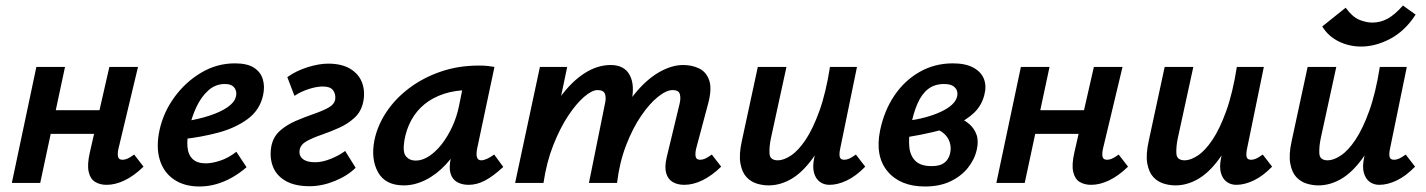

<svg xmlns="http://www.w3.org/2000/svg" viewBox="-20 -664 5178 697"><path d="M367 7Q343 7 325.5 -3.5Q308 -14 302 -40Q296 -66 306 -110L377 -421H481L410 -124Q406 -106 408.5 -95Q411 -84 425 -84Q433 -84 442.5 -88Q452 -92 467 -103L501 -59Q467 -26 433 -9.5Q399 7 367 7ZM23 0 112 -421H216L126 0ZM108 -178 126 -264H396L377 -178Z M704 13Q649 13 611.5 -12.5Q574 -38 560 -84Q546 -130 559 -191Q573 -256 613 -311Q653 -366 710 -400Q767 -434 833 -434Q877 -434 901.5 -418.5Q926 -403 934 -376.5Q942 -350 935 -318Q923 -264 878.5 -231.5Q834 -199 772 -182.5Q710 -166 645 -159L650 -223Q700 -231 740 -244Q780 -257 805.5 -274.5Q831 -292 836 -312Q839 -321 837 -332Q835 -343 825.5 -351Q816 -359 796 -359Q762 -359 736 -335.5Q710 -312 693 -275.5Q676 -239 667 -199Q658 -160 660.5 -131Q663 -102 679.5 -86.5Q696 -71 727 -71Q750 -71 780 -81Q810 -91 838 -113L875 -57Q851 -36 823 -20Q795 -4 765 4.5Q735 13 704 13Z M1104 12Q1050 12 1016.5 -7.5Q983 -27 970.5 -60Q958 -93 965 -133Q972 -168 996.5 -189.5Q1021 -211 1053.5 -225Q1086 -239 1118 -250Q1150 -261 1172 -273Q1194 -285 1197 -304Q1199 -323 1189 -336.5Q1179 -350 1152 -350Q1129 -350 1100 -340.5Q1071 -331 1049 -316L1023 -384Q1055 -407 1096.5 -420Q1138 -433 1171 -433Q1220 -433 1251 -414.5Q1282 -396 1294 -365Q1306 -334 1299 -296Q1292 -260 1268 -237.5Q1244 -215 1212 -200.5Q1180 -186 1148 -175Q1116 -164 1094 -152Q1072 -140 1068 -121Q1064 -100 1078.5 -87.5Q1093 -75 1124 -75Q1150 -75 1181 -87.5Q1212 -100 1233 -116L1271 -55Q1242 -26 1195.5 -7Q1149 12 1104 12Z M1446 9Q1379 9 1352.5 -38.5Q1326 -86 1339 -154Q1350 -208 1382.5 -257Q1415 -306 1465.5 -344Q1516 -382 1580 -404Q1644 -426 1718 -426Q1738 -426 1751 -424.5Q1764 -423 1775 -421L1712 -124Q1704 -82 1727 -82Q1736 -82 1748 -87.5Q1760 -93 1774 -103L1807 -58Q1770 -24 1740.5 -8.5Q1711 7 1681 7Q1657 7 1639.5 -3Q1622 -13 1615.5 -34.5Q1609 -56 1617 -92L1650 -243L1704 -277Q1689 -211 1661.5 -158Q1634 -105 1599 -67.5Q1564 -30 1524.5 -10.5Q1485 9 1446 9ZM1489 -81Q1513 -81 1537.5 -97Q1562 -113 1583.5 -140.5Q1605 -168 1621.5 -203.5Q1638 -239 1646 -278L1666 -377L1721 -334Q1712 -336 1703 -336.5Q1694 -337 1685 -337Q1633 -337 1592 -323.5Q1551 -310 1521.5 -286Q1492 -262 1473.5 -228.5Q1455 -195 1448 -154Q1441 -111 1454 -96Q1467 -81 1489 -81Z M2464 7Q2440 7 2422.5 -3Q2405 -13 2398.5 -35Q2392 -57 2400 -92L2447 -287Q2452 -307 2448 -322Q2444 -337 2422 -337Q2399 -337 2368.5 -312.5Q2338 -288 2307.5 -243.5Q2277 -199 2253 -137Q2229 -75 2220 0H2148Q2170 -108 2205 -188.5Q2240 -269 2283 -322Q2326 -375 2372 -401.5Q2418 -428 2460 -428Q2492 -428 2518 -415.5Q2544 -403 2554.5 -372.5Q2565 -342 2551 -289L2507 -124Q2503 -106 2505.5 -95Q2508 -84 2522 -84Q2530 -84 2539.5 -88Q2549 -92 2564 -103L2598 -59Q2564 -26 2530 -9.5Q2496 7 2464 7ZM1850 0 1940 -421H2039L1951 0ZM1888 0Q1908 -97 1940 -175.5Q1972 -254 2013 -310.5Q2054 -367 2101 -397.5Q2148 -428 2197 -428Q2247 -428 2266.5 -390.5Q2286 -353 2271 -289L2203 0H2118L2176 -287Q2181 -307 2176.5 -322Q2172 -337 2149 -337Q2129 -337 2100.5 -312.5Q2072 -288 2042.5 -243.5Q2013 -199 1988.5 -137Q1964 -75 1953 0Z M2770 9Q2749 9 2727.5 2.5Q2706 -4 2690 -21Q2674 -38 2668 -70Q2662 -102 2673 -152L2731 -421H2835L2779 -164Q2772 -131 2773.5 -106.5Q2775 -82 2804 -82Q2825 -82 2851.5 -99.5Q2878 -117 2904.5 -156.5Q2931 -196 2954.5 -261Q2978 -326 2993 -421H3052Q3029 -303 2997.5 -220.5Q2966 -138 2929 -87.5Q2892 -37 2852 -14Q2812 9 2770 9ZM2991 7Q2971 7 2956 -4Q2941 -15 2935 -37Q2929 -59 2936 -92L3006 -421H3091L3030 -124Q3026 -105 3028.5 -94.5Q3031 -84 3045 -84Q3053 -84 3062.5 -88Q3072 -92 3087 -103L3121 -59Q3088 -25 3054.5 -9Q3021 7 2991 7Z M3338 13Q3248 13 3202 -42Q3156 -97 3175 -191Q3190 -263 3227 -317.5Q3264 -372 3318.5 -403Q3373 -434 3439 -434Q3485 -434 3513.5 -418.5Q3542 -403 3552 -377Q3562 -351 3553 -318Q3543 -280 3515.5 -254Q3488 -228 3449.5 -211.5Q3411 -195 3366.5 -184.5Q3322 -174 3278 -167L3273 -225Q3346 -235 3396 -258.5Q3446 -282 3454 -312Q3457 -322 3454.5 -332.5Q3452 -343 3441 -351Q3430 -359 3407 -359Q3373 -359 3349.5 -341Q3326 -323 3310.5 -287.5Q3295 -252 3285 -199Q3278 -162 3281 -130.5Q3284 -99 3303 -80Q3322 -61 3362 -61Q3380 -61 3393.5 -65.5Q3407 -70 3416 -80.5Q3425 -91 3429 -107Q3434 -128 3427.5 -148Q3421 -168 3403.5 -182Q3386 -196 3358 -199L3434 -246Q3448 -242 3466.5 -234Q3485 -226 3501 -211.5Q3517 -197 3525 -175Q3533 -153 3526 -121Q3518 -85 3493.5 -54.5Q3469 -24 3430 -5.5Q3391 13 3338 13Z M3941 7Q3917 7 3899.5 -3.5Q3882 -14 3876 -40Q3870 -66 3880 -110L3951 -421H4055L3984 -124Q3980 -106 3982.5 -95Q3985 -84 3999 -84Q4007 -84 4016.5 -88Q4026 -92 4041 -103L4075 -59Q4041 -26 4007 -9.5Q3973 7 3941 7ZM3597 0 3686 -421H3790L3700 0ZM3682 -178 3700 -264H3970L3951 -178Z M4247 9Q4226 9 4204.5 2.5Q4183 -4 4167 -21Q4151 -38 4145 -70Q4139 -102 4150 -152L4208 -421H4312L4256 -164Q4249 -131 4250.5 -106.5Q4252 -82 4281 -82Q4302 -82 4328.5 -99.5Q4355 -117 4381.5 -156.5Q4408 -196 4431.5 -261Q4455 -326 4470 -421H4529Q4506 -303 4474.5 -220.5Q4443 -138 4406 -87.5Q4369 -37 4329 -14Q4289 9 4247 9ZM4468 7Q4448 7 4433 -4Q4418 -15 4412 -37Q4406 -59 4413 -92L4483 -421H4568L4507 -124Q4503 -105 4505.5 -94.5Q4508 -84 4522 -84Q4530 -84 4539.5 -88Q4549 -92 4564 -103L4598 -59Q4565 -25 4531.5 -9Q4498 7 4468 7Z M4766 9Q4745 9 4723.5 2.5Q4702 -4 4686 -21Q4670 -38 4664 -70Q4658 -102 4669 -152L4727 -421H4831L4775 -164Q4768 -131 4769.5 -106.5Q4771 -82 4800 -82Q4821 -82 4847.5 -99.5Q4874 -117 4900.5 -156.5Q4927 -196 4950.5 -261Q4974 -326 4989 -421H5048Q5025 -303 4993.5 -220.5Q4962 -138 4925 -87.5Q4888 -37 4848 -14Q4808 9 4766 9ZM4987 7Q4967 7 4952 -4Q4937 -15 4931 -37Q4925 -59 4932 -92L5002 -421H5087L5026 -124Q5022 -105 5024.5 -94.5Q5027 -84 5041 -84Q5049 -84 5058.5 -88Q5068 -92 5083 -103L5117 -59Q5084 -25 5050.5 -9Q5017 7 4987 7ZM4921 -495Q4878 -495 4840 -513.5Q4802 -532 4780 -568L4865 -636Q4890 -602 4915 -592Q4940 -582 4962 -582Q4991 -582 5017 -596Q5043 -610 5073 -644L5119 -611Q5081 -552 5027.5 -523.5Q4974 -495 4921 -495Z"/></svg>

Font: Ysabeau
Style: Bold Italic
Weight: 700
Italic angle: -12°
Designer: Christian Thalmann (Catharsis Fonts)
Version: Version 2.002